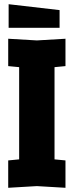

<svg xmlns="http://www.w3.org/2000/svg" viewBox="-20 -888 350 912"><path d="M19 4V-126L71 -131V-569L19 -574V-704L155 -696L291 -704V-574L239 -569V-131L291 -126V4L155 -4ZM263 -756H21V-868L263 -840Z"/></svg>

Font: Tektur Condensed
Style: Bold
Weight: 700
Width: 3
Designer: Adam Jagosz
Foundry: Adam Jagosz
Version: Version 1.005;gftools[0.9.30]